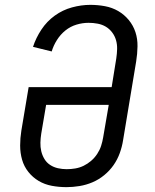

<svg xmlns="http://www.w3.org/2000/svg" viewBox="-20 -763 640 791"><path d="M254 8Q223 8 193.5 2.5Q164 -3 139.5 -17.5Q115 -32 97 -54.5Q79 -77 71 -105Q63 -133 63 -163.5Q63 -194 68 -225L98 -404H440L459 -522Q462 -542 462.5 -561Q463 -580 458 -597.5Q453 -615 442 -629.5Q431 -644 416 -653Q401 -662 382.5 -665.5Q364 -669 345 -669Q320 -669 295 -661.5Q270 -654 249.5 -637.5Q229 -621 214.5 -598Q200 -575 193 -551L116 -570Q128 -607 150.5 -641Q173 -675 205.5 -698.5Q238 -722 276.5 -732.5Q315 -743 352 -743Q383 -743 412.5 -737.5Q442 -732 467 -717.5Q492 -703 510.5 -680.5Q529 -658 538 -630.5Q547 -603 546.5 -572Q546 -541 541 -510L487 -185Q483 -159 473.5 -132.5Q464 -106 448 -83Q432 -60 409.5 -41.5Q387 -23 361 -12Q335 -1 307.5 3.5Q280 8 254 8ZM255 -66Q272 -66 290 -69Q308 -72 324.5 -80Q341 -88 355.5 -100.5Q370 -113 380.5 -129Q391 -145 396.5 -162Q402 -179 405 -197L428 -331H170L150 -213Q147 -194 146.5 -175.5Q146 -157 150 -140Q154 -123 163 -108Q172 -93 186.5 -83.5Q201 -74 218.5 -70Q236 -66 255 -66Z"/></svg>

Font: Iosevka HT Extended
Style: Italic
Weight: 400
Width: 7
Italic angle: -9°
Monospace: yes
Designer: Belleve Invis
Foundry: Belleve Invis
Version: Version 32.3.0; ttfautohint (v1.8.4)